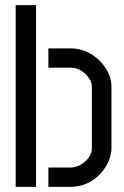

<svg xmlns="http://www.w3.org/2000/svg" viewBox="-20 -726 483 746"><path d="M168 0V-75H253Q274 -75 293.5 -86Q313 -97 325 -114.5Q337 -132 337 -149V-389Q337 -406 325.5 -423Q314 -440 295.5 -451.5Q277 -463 254 -463H168V-538H254Q289 -538 318.5 -524Q348 -510 369 -488Q390 -466 401.5 -441Q413 -416 413 -393V-147Q413 -129 403.5 -104Q394 -79 374 -55.5Q354 -32 323.5 -16Q293 0 252 0ZM41 0V-706H120V0Z"/></svg>

Font: Stick No Bills
Style: Regular
Weight: 400
Version: Version 2.000